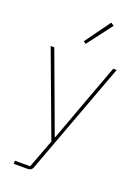

<svg xmlns="http://www.w3.org/2000/svg" viewBox="-174 -824 801 1099"><g transform="rotate(20 226.0 -275.0)"><path d="M209 -585.9 193.8 -596.2 305.2 -750 324.2 -737.8ZM57.1 200.2V181.2H149.9L215.8 6.8L24.9 -505.9H46.9L152.8 -220.2L225.1 -23.9H228L297.9 -213.9L405.8 -505.9H426.8L171.9 181.2Q165 200.2 141.1 200.2Z"/></g></svg>

Font: Anuphan Thin
Style: Regular
Weight: 250
Designer: Mike Abbink, Paul van der Laan, Pieter van Rosmalen, Mint Tantisuwanna
Foundry: Bold Monday; Cadson Demak
Version: Version 3.002;hotconv 1.0.109;makeotfexe 2.5.65596